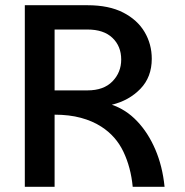

<svg xmlns="http://www.w3.org/2000/svg" viewBox="-20 -715 710 735"><path d="M75 0V-695H315Q397 -695 451.5 -667Q506 -639 533.5 -592.5Q561 -546 561 -490Q561 -420 517.5 -375Q474 -330 408 -314Q462 -296 504.5 -251.5Q547 -207 574.5 -143Q602 -79 610 0H488Q481 -74 452.5 -134Q424 -194 368 -230Q334 -252 289.5 -264Q245 -276 189 -276V0ZM189 -369H315Q377 -369 410.5 -403.5Q444 -438 444 -487Q444 -538 410.5 -570Q377 -602 315 -602H189Z"/></svg>

Font: Parkinsans Medium
Style: Regular
Weight: 500
Designer: Red Stone, Indian Type Foundry
Foundry: Indian Type Foundry
Version: Version 1.000